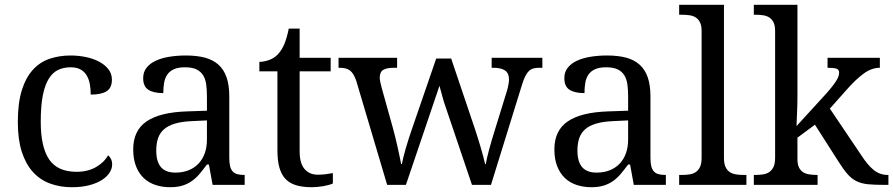

<svg xmlns="http://www.w3.org/2000/svg" viewBox="-20 -780 3768 810"><path d="M283.2 9.8Q233.4 9.8 191.4 -5.6Q149.4 -21 119.1 -54.2Q88.9 -87.4 72 -139.4Q55.2 -191.4 55.2 -265.1Q55.2 -345.2 72 -399.2Q88.9 -453.1 118.9 -485.8Q148.9 -518.6 189.7 -532.2Q230.5 -545.9 277.8 -545.9Q309.1 -545.9 340.1 -539.8Q371.1 -533.7 396 -521Q420.9 -508.3 436.5 -489Q452.1 -469.7 452.1 -443.8Q452.1 -409.2 429.7 -395Q407.2 -380.9 362.8 -380.9Q362.8 -404.3 358.9 -425.3Q355 -446.3 345.5 -462.2Q335.9 -478 319.6 -487.1Q303.2 -496.1 277.8 -496.1Q249 -496.1 225.8 -485.4Q202.6 -474.6 186 -448.2Q169.4 -421.9 160.6 -377.4Q151.9 -333 151.9 -266.1Q151.9 -159.7 187.3 -107.4Q222.7 -55.2 303.2 -55.2Q349.6 -55.2 384.3 -74.7Q418.9 -94.2 436 -125Q443.4 -119.1 448.2 -109.4Q453.1 -99.6 453.1 -85.9Q453.1 -68.8 442.4 -51.8Q431.6 -34.7 410.4 -21Q389.2 -7.3 357.4 1.2Q325.7 9.8 283.2 9.8Z M639.2 -145Q639.2 -98.1 658.9 -75Q678.7 -51.8 720.2 -51.8Q750.5 -51.8 775.1 -61.5Q799.8 -71.3 817.1 -89.4Q834.5 -107.4 843.8 -133.3Q853 -159.2 853 -190.9V-272L789.1 -269Q746.6 -267.1 718 -258.5Q689.5 -250 671.9 -234.6Q654.3 -219.2 646.7 -196.8Q639.2 -174.3 639.2 -145ZM760.3 -496.1Q731.4 -496.1 713.6 -488Q695.8 -480 685.8 -465.3Q675.8 -450.7 672.4 -430.7Q668.9 -410.6 668.9 -387.2Q627.4 -387.2 605.7 -401.4Q584 -415.5 584 -450.2Q584 -476.1 598.1 -494.1Q612.3 -512.2 637 -523.7Q661.6 -535.2 694.3 -540.5Q727.1 -545.9 764.2 -545.9Q810.1 -545.9 844.2 -536.9Q878.4 -527.8 901.4 -507.3Q924.3 -486.8 935.8 -453.9Q947.3 -420.9 947.3 -373V-113.8Q947.3 -92.8 950.7 -79.1Q954.1 -65.4 961.4 -57.1Q968.8 -48.8 980.7 -45.4Q992.7 -42 1009.3 -42H1012.2V0H877L861.3 -85.9H853Q837.4 -64.9 822.8 -47.4Q808.1 -29.8 790.5 -17.1Q772.9 -4.4 750.7 2.7Q728.5 9.8 697.3 9.8Q664.1 9.8 635.5 0.2Q606.9 -9.3 586.2 -29.1Q565.4 -48.8 553.7 -78.9Q542 -108.9 542 -149.9Q542 -229.5 598.6 -268.1Q655.3 -306.6 770 -310.1L853 -313V-373Q853 -399.9 850.1 -422.6Q847.2 -445.3 837.4 -461.7Q827.6 -478 809.3 -487.1Q791 -496.1 760.3 -496.1Z M1320.3 -43Q1338.4 -43 1353.5 -44.9Q1368.7 -46.9 1384.3 -49.8V-5.9Q1377.9 -2.9 1367.7 0Q1357.4 2.9 1345.5 5.1Q1333.5 7.3 1320.3 8.5Q1307.1 9.8 1295.4 9.8Q1257.3 9.8 1230 1.7Q1202.6 -6.3 1185.1 -24.4Q1167.5 -42.5 1158.9 -72.3Q1150.4 -102.1 1150.4 -145V-479H1074.2V-519Q1092.3 -519 1114 -526.4Q1135.7 -533.7 1152.3 -550.8Q1169.4 -569.3 1179.9 -595Q1190.4 -620.6 1198.2 -659.2H1244.1V-536.1H1375V-479H1244.1V-142.1Q1244.1 -90.8 1264.9 -66.9Q1285.6 -43 1320.3 -43Z M1883.3 -533.2 1983.4 -236.8Q1989.3 -218.8 1995.8 -198Q2002.4 -177.2 2008.3 -157Q2014.2 -136.7 2019 -118.7Q2023.9 -100.6 2026.4 -87.9H2029.3Q2033.7 -112.8 2043.5 -149.2Q2053.2 -185.5 2068.4 -233.9L2118.2 -395Q2122.1 -407.7 2124.8 -422.1Q2127.4 -436.5 2127.4 -444.8Q2127.4 -470.7 2111.1 -482.4Q2094.7 -494.1 2061 -494.1H2054.2V-536.1H2268.1V-494.1H2255.4Q2240.7 -494.1 2230 -491.2Q2219.2 -488.3 2210.7 -479.7Q2202.1 -471.2 2194.8 -456.1Q2187.5 -440.9 2180.2 -416L2051.3 0H1971.2L1852.1 -352.1L1834 -418L1692.4 0H1613.3L1482.4 -440.9Q1476.6 -456.5 1470.2 -466.8Q1463.9 -477.1 1455.6 -483.2Q1447.3 -489.3 1436.5 -491.7Q1425.8 -494.1 1411.1 -494.1H1408.2V-536.1H1655.3V-494.1H1642.1Q1612.3 -494.1 1597.2 -485.4Q1582 -476.6 1582 -452.1Q1582 -443.8 1584.7 -432.1Q1587.4 -420.4 1590.3 -409.2L1637.2 -241.2Q1642.1 -223.1 1647.5 -201.7Q1652.8 -180.2 1657.5 -158.9Q1662.1 -137.7 1666 -119.1Q1669.9 -100.6 1672.4 -87.9H1675.3Q1677.7 -100.6 1681.9 -117.4Q1686 -134.3 1691.7 -153.6Q1697.3 -172.9 1703.6 -192.9Q1710 -212.9 1716.3 -231L1820.3 -533.2Z M2416 -145Q2416 -98.1 2435.8 -75Q2455.6 -51.8 2497.1 -51.8Q2527.3 -51.8 2552 -61.5Q2576.7 -71.3 2594 -89.4Q2611.3 -107.4 2620.6 -133.3Q2629.9 -159.2 2629.9 -190.9V-272L2565.9 -269Q2523.4 -267.1 2494.9 -258.5Q2466.3 -250 2448.7 -234.6Q2431.2 -219.2 2423.6 -196.8Q2416 -174.3 2416 -145ZM2537.1 -496.1Q2508.3 -496.1 2490.5 -488Q2472.7 -480 2462.6 -465.3Q2452.6 -450.7 2449.2 -430.7Q2445.8 -410.6 2445.8 -387.2Q2404.3 -387.2 2382.6 -401.4Q2360.8 -415.5 2360.8 -450.2Q2360.8 -476.1 2375 -494.1Q2389.2 -512.2 2413.8 -523.7Q2438.5 -535.2 2471.2 -540.5Q2503.9 -545.9 2541 -545.9Q2586.9 -545.9 2621.1 -536.9Q2655.3 -527.8 2678.2 -507.3Q2701.2 -486.8 2712.6 -453.9Q2724.1 -420.9 2724.1 -373V-113.8Q2724.1 -92.8 2727.5 -79.1Q2731 -65.4 2738.3 -57.1Q2745.6 -48.8 2757.6 -45.4Q2769.5 -42 2786.1 -42H2789.1V0H2653.8L2638.2 -85.9H2629.9Q2614.3 -64.9 2599.6 -47.4Q2585 -29.8 2567.4 -17.1Q2549.8 -4.4 2527.6 2.7Q2505.4 9.8 2474.1 9.8Q2440.9 9.8 2412.4 0.2Q2383.8 -9.3 2363 -29.1Q2342.3 -48.8 2330.6 -78.9Q2318.8 -108.9 2318.8 -149.9Q2318.8 -229.5 2375.5 -268.1Q2432.1 -306.6 2546.9 -310.1L2629.9 -313V-373Q2629.9 -399.9 2627 -422.6Q2624 -445.3 2614.3 -461.7Q2604.5 -478 2586.2 -487.1Q2567.9 -496.1 2537.1 -496.1Z M2857.9 -42Q2875 -42 2889.9 -44.4Q2904.8 -46.9 2915.8 -54.4Q2926.8 -62 2933.3 -76.2Q2939.9 -90.3 2939.9 -113.8V-649.9Q2939.9 -671.9 2933.3 -685.3Q2926.8 -698.7 2915.5 -706.1Q2904.3 -713.4 2889.4 -715.6Q2874.5 -717.8 2857.9 -717.8H2845.2V-759.8H3034.2V-113.8Q3034.2 -90.3 3040.5 -76.2Q3046.9 -62 3058.1 -54.4Q3069.3 -46.9 3084.2 -44.4Q3099.1 -42 3116.2 -42H3128.9V0H2845.2V-42Z M3481 -321.8 3614.3 -124Q3640.1 -84 3665.8 -63Q3691.4 -42 3725.1 -42H3728V0H3713.9Q3670.4 0 3642.3 -2.7Q3614.3 -5.4 3593.8 -15.4Q3573.2 -25.4 3556.2 -44.7Q3539.1 -64 3518.1 -97.2L3418 -253.9L3344.2 -199.2V-108.9Q3344.2 -86.9 3350.8 -73.5Q3357.4 -60.1 3368.7 -53.2Q3379.9 -46.4 3394.8 -44.2Q3409.7 -42 3426.3 -42H3429.2V0H3160.2V-42H3168Q3185.1 -42 3200 -44.4Q3214.8 -46.9 3225.8 -54.4Q3236.8 -62 3243.4 -76.2Q3250 -90.3 3250 -113.8V-649.9Q3250 -671.9 3243.4 -685.3Q3236.8 -698.7 3225.6 -706.1Q3214.4 -713.4 3199.5 -715.6Q3184.6 -717.8 3168 -717.8H3160.2V-759.8H3344.2V-374Q3344.2 -360.4 3343.8 -339.1Q3343.3 -317.9 3342.3 -297.4Q3341.3 -273.9 3340.3 -248L3465.3 -384.8Q3481.4 -402.8 3491.9 -416.5Q3502.4 -430.2 3508.8 -440.4Q3515.1 -450.7 3517.6 -458.7Q3520 -466.8 3520 -474.1Q3520 -486.8 3508.1 -490.5Q3496.1 -494.1 3471.2 -494.1V-536.1H3691.9V-494.1Q3657.2 -494.1 3623.8 -469.7Q3590.3 -445.3 3551.3 -400.9Z"/></svg>

Font: Noto Serif
Style: Regular
Weight: 400
Designer: Monotype Design team
Foundry: Monotype Imaging Inc.
Version: Version 1.02